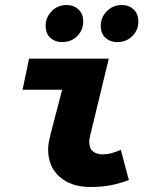

<svg xmlns="http://www.w3.org/2000/svg" viewBox="-20 -734 640 766"><path d="M340 12Q264 12 218 -28.5Q172 -69 172 -138Q172 -153 175 -168.5Q178 -184 182 -200L228 -376H70L96 -500H414L340 -194Q339 -188 337.5 -182Q336 -176 336 -170Q336 -142 351 -130Q366 -118 390 -118Q407 -118 423.5 -122.5Q440 -127 462 -136L494 -16Q461 -3 424.5 4.5Q388 12 340 12ZM228 -566Q200 -566 181 -583Q162 -600 162 -632Q162 -664 186 -689Q210 -714 246 -714Q274 -714 293 -696.5Q312 -679 312 -648Q312 -614 288 -590Q264 -566 228 -566ZM448 -566Q420 -566 401 -583Q382 -600 382 -632Q382 -664 406 -689Q430 -714 466 -714Q494 -714 513 -696.5Q532 -679 532 -648Q532 -614 508 -590Q484 -566 448 -566Z"/></svg>

Font: Source Code Pro ExtraLight Black
Style: Italic
Weight: 900
Italic angle: -11°
Monospace: yes
Version: Version 1.016;hotconv 1.0.116;makeotfexe 2.5.65601